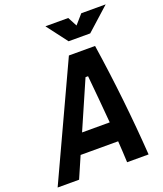

<svg xmlns="http://www.w3.org/2000/svg" viewBox="-192 -1003 943 1108"><g transform="rotate(-20 279.0 -449.0)"><path d="M-31.7 0 290 -693.8H450.7Q503.4 -346.2 526.9 0H395Q393.6 -32.7 391.8 -65.7Q390.1 -98.6 387.7 -131.3H157.2L100.1 0ZM209.5 -250.5H379.4Q373.5 -323.7 366.7 -397Q359.9 -470.2 353 -543.5H337.4ZM316.4 -771.5 220.2 -898.4H360.4L390.6 -841.3L440.4 -898.4H590.3L449.2 -771.5Z"/></g></svg>

Font: Cascadia Code PL
Style: Bold Italic
Weight: 700
Italic angle: -10°
Monospace: yes
Designer: Aaron Bell
Foundry: Saja Typeworks
Version: Version 2404.023; ttfautohint (v1.8.4)